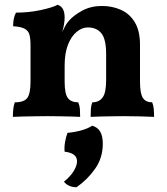

<svg xmlns="http://www.w3.org/2000/svg" viewBox="-20 -487 699 805"><path d="M108 -209V-296Q108 -325 103.5 -341.5Q99 -358 83.5 -366.5Q68 -375 35 -377Q35 -392 37.5 -406.5Q40 -421 47 -434Q100 -434 149.5 -444.5Q199 -455 222 -467Q236 -462 243.5 -449.5Q251 -437 251 -413ZM567 -145Q567 -95 579 -76.5Q591 -58 618 -58Q623 -46 624.5 -31.5Q626 -17 626 3Q604 2 569.5 1Q535 0 502 0Q480 0 452.5 0.5Q425 1 400 1.5Q375 2 360 3Q360 -15 361 -30Q362 -45 367 -58Q395 -58 410 -78Q425 -98 425 -151V-260Q425 -323 405 -347.5Q385 -372 348 -372Q324 -372 301.5 -353.5Q279 -335 265 -299.5Q251 -264 251 -211V-145Q251 -94 264.5 -76Q278 -58 308 -58Q314 -44 315 -30Q316 -16 316 3Q302 2 278 1.5Q254 1 228.5 0.5Q203 0 179 0Q157 0 129 0.5Q101 1 75 1.5Q49 2 34 3Q34 -16 36 -32Q38 -48 42 -58Q81 -58 94.5 -76.5Q108 -95 108 -145V-296L251 -413Q251 -401 248.5 -385.5Q246 -370 241 -353Q247 -365 253 -377Q259 -389 269 -400Q289 -423 325 -442.5Q361 -462 408 -462Q450 -462 486.5 -446Q523 -430 545 -394Q567 -358 567 -299ZM367 40Q390 47 400.5 65.5Q411 84 411 116Q411 174 379.5 219.5Q348 265 301 298Q267 298 248 275Q276 252 289.5 229.5Q303 207 303 189Q303 155 251 149Q249 132 252.5 110Q256 88 263 70Q295 67 321.5 59.5Q348 52 367 40Z"/></svg>

Font: Vollkorn
Style: Bold
Weight: 700
Designer: Friedrich Althausen
Foundry: Friedrich Althausen
Version: Version 5.000